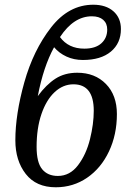

<svg xmlns="http://www.w3.org/2000/svg" viewBox="-20 -783 544 813"><path d="M45 -189Q45 -299 83 -434.5Q121 -570 196 -666.5Q271 -763 375 -763Q429 -763 460.5 -735Q492 -707 492 -660Q492 -600 449.5 -564.5Q407 -529 331 -529Q293 -529 261.5 -543.5Q230 -558 209 -583Q164 -501 140 -376Q176 -425 215 -450Q254 -475 307 -475Q382 -475 428.5 -427.5Q475 -380 475 -300Q475 -213 441.5 -142Q408 -71 349 -30.5Q290 10 216 10Q133 10 89 -46.5Q45 -103 45 -189ZM434 -658Q434 -684 417 -699Q400 -714 369 -714Q292 -714 234 -626Q270 -577 337 -577Q384 -577 409 -599.5Q434 -622 434 -658ZM377 -314Q377 -426 291 -426Q247 -426 211.5 -393Q176 -360 155.5 -300Q135 -240 135 -161Q135 -95 158.5 -66.5Q182 -38 225 -38Q276 -38 310.5 -83.5Q345 -129 361 -193.5Q377 -258 377 -314Z"/></svg>

Font: Noto Serif Narrow
Style: Italic
Weight: 400
Width: 4
Italic angle: -12°
Designer: Monotype Design Team
Foundry: Monotype Imaging Inc.
Version: Version 1.001